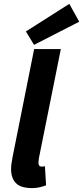

<svg xmlns="http://www.w3.org/2000/svg" viewBox="-20 -952 426 984"><path d="M145.3 12Q85.8 12 61.3 -13.9Q36.8 -39.8 36.8 -85Q36.8 -98.2 38.7 -112.6Q40.6 -127 44.1 -145.6L155 -700.6H291.8L179.2 -140.3Q178.2 -131.6 177.7 -127Q177.2 -122.5 177.2 -117Q177.2 -98 194.5 -98Q197.5 -98 200.8 -98.5Q204.2 -99 210.2 -100L216.2 -2.2Q201.8 3.2 183.8 7.6Q165.9 12 145.3 12ZM154.5 -722.1 112.8 -790.8 335.2 -932.3 386 -840.7Z"/></svg>

Font: Source Sans Variable
Style: Italic
Weight: 200
Italic angle: -11°
Designer: Paul D. Hunt
Foundry: Adobe Systems Incorporated
Version: Version 3.006;hotconv 1.0.111;makeotfexe 2.5.65597